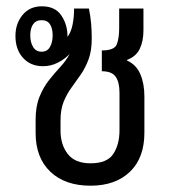

<svg xmlns="http://www.w3.org/2000/svg" viewBox="-20 -579 548 609"><path d="M267 10Q186 10 139.5 -34.5Q93 -79 93 -157V-200Q93 -242 105.5 -272.5Q118 -303 136 -325.5Q154 -348 172 -367.5Q190 -387 201 -408Q185 -391 163 -380Q141 -369 116 -369Q77 -369 53 -395.5Q29 -422 29 -465Q29 -504 51.5 -531.5Q74 -559 113 -559Q155 -559 174.5 -530Q194 -501 194 -465V-462Q205 -476 210 -500Q215 -524 215 -552H262Q267 -527 269 -505Q271 -483 271 -457Q271 -418 261 -391Q251 -364 236.5 -343Q222 -322 207 -301.5Q192 -281 182 -256.5Q172 -232 172 -197V-165Q172 -120 195 -90.5Q218 -61 267 -61Q320 -61 339.5 -91Q359 -121 359 -165V-285Q359 -318 347 -335.5Q335 -353 303 -353V-419Q343 -419 350.5 -438.5Q358 -458 358 -490V-552H435V-483Q435 -449 423.5 -424.5Q412 -400 383 -389V-387Q412 -374 425 -344Q438 -314 438 -273V-158Q438 -78 392 -34Q346 10 267 10ZM112 -415Q130 -415 138.5 -430Q147 -445 147 -467Q147 -489 138.5 -502Q130 -515 112 -515Q94 -515 85 -502Q76 -489 76 -467Q76 -445 85 -430Q94 -415 112 -415Z"/></svg>

Font: Noto Sans Thai Looped Condensed
Style: Regular
Weight: 400
Width: 3
Designer: Sasikarn Vongin, Ben Mitchell
Foundry: The Fontpad Ltd
Version: Version 1.001; ttfautohint (v1.8.4.7-5d5b)